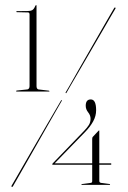

<svg xmlns="http://www.w3.org/2000/svg" viewBox="-20 -729 504 757"><path d="M46.5 -681Q44.5 -681 44.5 -683Q44.5 -685 46.5 -685L89 -685.5Q100.5 -685.5 107.2 -689.2Q114 -693 119 -705.5Q121 -709 122.5 -709Q124 -709 124 -705.5V-389.5Q124 -379 131 -376.5L173 -371.5Q175 -370.5 175 -370Q175 -368 173 -368H46Q43.5 -368 43.5 -370Q43.5 -371 46 -372L88.5 -376.5Q96.5 -379 96.5 -389.5V-671.5Q96.5 -680 90.5 -680ZM343.5 -180Q343.5 -187 345.5 -189L368 -213Q370 -215 370.5 -215Q371.5 -215 371.5 -212.5V-85H417Q419 -85 419 -82Q419 -79.5 416.5 -79.5H371.5V-15.5Q371.5 -9.5 378 -8L412 -3.5Q414 -3.5 414 -2Q414 0 412 0H303.5Q301 0 301 -1.5Q301 -3.5 303.5 -3.5L338 -8Q343.5 -8.5 343.5 -15V-79.5H187.5Q186 -79.5 186 -81.5Q186 -83 187 -84L312 -213.5Q324 -226 330.5 -236.5Q337 -247 337 -261Q337 -274.5 327.5 -286.2Q318 -298 318 -312Q318 -337 338 -337Q359 -337 359 -294.5Q359 -271.5 347.2 -250.2Q335.5 -229 316 -209L195.5 -85H343.5ZM242 -363Q241 -360.5 239.5 -362Q237.5 -363 239 -365Q242 -369.5 256.5 -395Q271 -420.5 292.2 -457.8Q313.5 -495 337 -535.8Q360.5 -576.5 381.2 -612.8Q402 -649 415.5 -672.2Q429 -695.5 430 -697Q431.5 -700.5 434.5 -699Q437 -697.5 434.5 -694Q434 -693 420.2 -669.8Q406.5 -646.5 385.8 -610.5Q365 -574.5 341.2 -533.8Q317.5 -493 295.8 -455.8Q274 -418.5 259.2 -393Q244.5 -367.5 242 -363ZM220.5 -332.5Q221.5 -335 223.5 -334Q225.5 -333 223 -330.5Q220.5 -326 205.8 -300.5Q191 -275 169.5 -237.2Q148 -199.5 124.5 -158.2Q101 -117 80 -80.2Q59 -43.5 45.5 -19.8Q32 4 31 5.5Q29 9 26.5 7.5Q23.5 6 26 2.5Q27 1 40.8 -22.8Q54.5 -46.5 75.5 -83Q96.5 -119.5 120.5 -160.8Q144.5 -202 166.2 -239.5Q188 -277 203 -302.5Q218 -328 220.5 -332.5Z"/></svg>

Font: Fraunces 144pt Thin
Style: Regular
Weight: 100
Version: Version 1.000;[f99f86859]